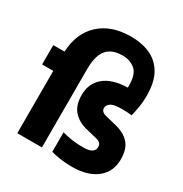

<svg xmlns="http://www.w3.org/2000/svg" viewBox="-188 -962 1066 1117"><g transform="rotate(30 345.0 -404.0)"><path d="M4 -418.5V-548.5H79.5Q85.5 -674.5 163 -746.2Q240.5 -818 373.5 -818Q445 -818 501.2 -793Q557.5 -768 590 -712.2Q622.5 -656.5 622.5 -563.5Q622.5 -526.5 616.8 -490Q611 -453.5 602.5 -422Q588 -424.5 571.5 -425.5Q555 -426.5 538.5 -426.5Q481 -426.5 461.5 -412.2Q442 -398 442 -380Q442 -353.5 477 -344.5L551.5 -326.5Q613 -311 645 -274.2Q677 -237.5 677 -169Q677 -85.5 616.8 -37.5Q556.5 10.5 451 10.5Q415.5 10.5 379.5 6Q343.5 1.5 309.5 -8V-139Q376 -120 449 -120Q493 -120 510 -132.2Q527 -144.5 527 -165Q527 -181.5 518.2 -190.2Q509.5 -199 492 -203.5L418 -221.5Q358 -236 325 -274.5Q292 -313 292 -380.5Q292 -457 345 -502.5Q398 -548 503.5 -551.5Q503.5 -558.5 503.5 -565Q503.5 -640 469.8 -669Q436 -698 384.5 -698Q313 -698 278.8 -657Q244.5 -616 244.5 -526.5V0H79V-418.5Z"/></g></svg>

Font: Encode Sans Condensed ExtraBold
Style: Regular
Weight: 800
Width: 3
Designer: Multiple Designers
Foundry: Impallari Type
Version: Version 3.000; ttfautohint (v1.8.3) -l 8 -r 50 -G 200 -x 14 